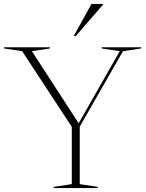

<svg xmlns="http://www.w3.org/2000/svg" viewBox="-28 -955 740 975"><path d="M84.5 -695 -7.5 -709V-715H225.5V-709L134 -695L371.5 -329L580 -695L488 -709V-715H689V-709L596.5 -695L377 -312V-20L468.5 -6V0H244.5V-6L336.5 -20V-311ZM346.5 -772 436.5 -935H495.5V-932L357 -772Z"/></svg>

Font: Newsreader Display ExtraLight
Style: Regular
Weight: 275
Designer: Hugues Gentile
Foundry: Production Type
Version: Version 1.001